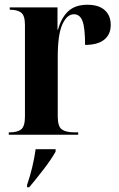

<svg xmlns="http://www.w3.org/2000/svg" viewBox="-20 -567 499 808"><path d="M17 0V-10H21Q53 -10 69 -22.5Q85 -35 85 -77V-462Q85 -501 69.5 -513.5Q54 -526 23 -526H21V-536H222V-442H224Q238 -493 267.5 -520Q297 -547 348 -547Q395 -547 420.5 -524.5Q446 -502 446 -462Q446 -422 418.5 -400Q391 -378 338 -378Q338 -451 327 -479Q316 -507 291 -507Q262 -507 242.5 -464.5Q223 -422 223 -326V-77Q223 -35 240 -22.5Q257 -10 293 -10H309V0ZM94 211Q119 138 130 61H214V71Q195 105 162.5 147Q130 189 103 221H94Z"/></svg>

Font: Noto Serif Display Condensed
Style: Bold
Weight: 700
Width: 3
Designer: Monotype Design Team
Foundry: Monotype Imaging Inc.
Version: Version 2.009